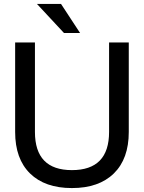

<svg xmlns="http://www.w3.org/2000/svg" viewBox="-20 -934 725 966"><path d="M56.2 -270V-720.2H155.8V-270Q155.8 -78.1 341.8 -78.1Q528.8 -78.1 528.8 -270V-720.2H627.9V-270Q627.9 -134.8 552.7 -61.3Q477.5 12.2 341.8 12.2Q206.1 12.2 131.1 -61.3Q56.2 -134.8 56.2 -270ZM166 -914.1H287.1L382.8 -768.1H301.8Z"/></svg>

Font: Aspekta 450
Style: Regular
Weight: 450
Designer: Ivo Dolenc
Version: Version 2.000